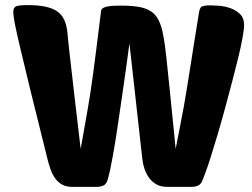

<svg xmlns="http://www.w3.org/2000/svg" viewBox="-20 -732 986 752"><path d="M668 -149Q678 -202 686 -241.5Q694 -281 700 -315Q706 -349 711.5 -382.5Q717 -416 723.5 -457.5Q730 -499 738.5 -552.5Q747 -606 759 -681Q762 -700 769 -705.5Q776 -711 804 -711Q815 -711 837 -709.5Q859 -708 881 -700.5Q903 -693 919.5 -677.5Q936 -662 936 -634Q936 -618 930 -584.5Q924 -551 913.5 -507.5Q903 -464 889.5 -413Q876 -362 862 -310Q848 -258 833.5 -209Q819 -160 806.5 -120.5Q794 -81 784 -54Q774 -27 770 -19Q764 -8 753 -4Q742 0 731 0H636Q610 0 592.5 -10Q575 -20 563.5 -36Q552 -52 545.5 -72Q539 -92 537 -113L487 -562Q481 -518 473.5 -463Q466 -408 457.5 -351Q449 -294 441 -239Q433 -184 425 -138.5Q417 -93 410 -61Q403 -29 398 -19Q393 -8 382 -4Q371 0 359 0H264Q239 0 222.5 -9.5Q206 -19 195 -35Q184 -51 177 -71.5Q170 -92 165 -113Q124 -276 98.5 -381Q73 -486 58 -549.5Q43 -613 37.5 -642.5Q32 -672 32 -685Q32 -702 42.5 -707Q53 -712 87 -712Q129 -712 157.5 -706Q186 -700 204 -687.5Q222 -675 231.5 -654.5Q241 -634 244 -605Q244 -601 245 -593.5Q246 -586 247.5 -569Q249 -552 252.5 -522.5Q256 -493 261.5 -444Q267 -395 275.5 -322.5Q284 -250 296 -149Q307 -210 313.5 -247.5Q320 -285 325 -313.5Q330 -342 334 -368.5Q338 -395 343.5 -434.5Q349 -474 356.5 -534Q364 -594 376 -690Q377 -697 384.5 -701Q392 -705 403 -707Q414 -709 427.5 -709.5Q441 -710 453 -710Q493 -710 521 -705.5Q549 -701 567.5 -690Q586 -679 597 -660.5Q608 -642 615 -615Q618 -602 622 -579.5Q626 -557 631.5 -508Q637 -459 645.5 -373.5Q654 -288 668 -149Z"/></svg>

Font: PoetsenOne
Style: Regular
Weight: 400
Designer: Rodrigo Fuenzalida, Pablo Impallari
Foundry: Pablo Impallari, Rodrigo Fuenzalida
Version: Version 1.000; ttfautohint (v0.8) -G 200 -r 50